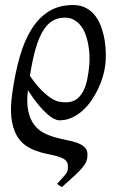

<svg xmlns="http://www.w3.org/2000/svg" viewBox="-20 -477 481 765"><path d="M238.3 -406.7Q210.4 -406.7 189 -393.8Q167.5 -380.9 150.6 -352.8Q133.8 -324.7 121.3 -280.8Q108.9 -236.8 99.1 -174.8Q126 -136.2 147.9 -115Q169.9 -93.8 187.3 -83.5Q204.6 -73.2 218.3 -71.3Q231.9 -69.3 242.7 -69.3Q266.1 -69.3 282.5 -80.1Q298.8 -90.8 309.8 -110.4Q320.8 -129.9 326.9 -157.7Q333 -185.5 335.9 -219.7Q337.4 -236.8 336.4 -257.6Q335.4 -278.3 331.8 -299.1Q328.1 -319.8 321 -339.4Q314 -358.9 302.5 -373.8Q291 -388.7 275.1 -397.7Q259.3 -406.7 238.3 -406.7ZM216.8 2.4Q207.5 2.4 194.6 -3.9Q181.6 -10.3 165.8 -24.7Q149.9 -39.1 131.1 -61.8Q112.3 -84.5 91.3 -117.7Q85.4 -68.4 92.5 -35.4Q99.6 -2.4 115.2 18.8Q130.9 40 152.6 51.5Q174.3 63 198.2 69.8Q222.2 76.7 245.4 81.1Q268.6 85.4 287.1 92Q305.7 98.6 317.1 109.4Q328.6 120.1 328.6 140.1Q328.6 153.8 324.5 165Q320.3 176.3 309.1 189.9Q297.9 203.6 278.1 221.9Q258.3 240.2 227.1 268.1Q220.2 264.2 216.1 262.2Q211.9 260.3 208 254.9Q224.6 236.8 233.6 226.6Q242.7 216.3 246.3 209.7Q250 203.1 250.2 197.8Q250.5 192.4 250.5 184.1Q250 167.5 238.5 159.2Q227.1 150.9 208.7 145.8Q190.4 140.6 167.7 136.2Q145 131.8 122.3 123.5Q99.6 115.2 79.1 100.3Q58.6 85.4 44.7 59.3Q30.8 33.2 25.6 -6.6Q20.5 -46.4 28.8 -105Q40 -185.5 58.6 -250.5Q77.1 -315.4 106 -361.3Q134.8 -407.2 175.3 -432.1Q215.8 -457 271 -457Q301.3 -457 323.5 -444.8Q345.7 -432.6 360.6 -412.6Q375.5 -392.6 384.3 -366.9Q393.1 -341.3 397.2 -314.9Q401.4 -288.6 401.6 -262.9Q401.9 -237.3 399.4 -217.8Q397 -195.8 389.6 -171.1Q382.3 -146.5 370.6 -122.1Q358.9 -97.7 343.3 -75.2Q327.6 -52.7 308.1 -35.4Q288.6 -18.1 265.6 -7.8Q242.7 2.4 216.8 2.4Z"/></svg>

Font: Gentium Plus
Style: Italic
Weight: 400
Italic angle: -8°
Designer: J. Victor Gaultney, Annie Olsen, Iska Routamaa
Foundry: SIL International
Version: Version 1.510